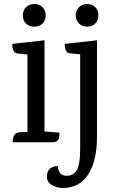

<svg xmlns="http://www.w3.org/2000/svg" viewBox="-20 -710 585 958"><path d="M464 -28Q464 93 420 160.5Q376 228 293 228Q265 228 239.5 213.5Q214 199 214 171.5Q214 144 229.5 131Q245 118 269 119Q271 167 313 167Q346 167 363 139Q380 111 380 35V-439L329 -444Q303 -446 303 -491L464 -509ZM243 0H43V-8Q43 -18 48 -30Q55 -48 78 -50L117 -52V-438L69 -443Q41 -446 41 -491L202 -509V-54L276 -48Q281 0 243 0ZM192 -592.5Q176 -577 151 -577Q126 -577 110 -592.5Q94 -608 94 -633Q94 -658 110 -674Q126 -690 151 -690Q176 -690 192 -674Q208 -658 208 -633Q208 -608 192 -592.5ZM455.5 -593Q440 -577 415 -577Q390 -577 374 -593Q358 -609 358 -633.5Q358 -658 374 -674Q390 -690 415 -690Q440 -690 455.5 -674Q471 -658 471 -633.5Q471 -609 455.5 -593Z"/></svg>

Font: Karma Medium
Style: Regular
Weight: 500
Designer: Joana Correia
Foundry: Indian Type Foundry
Version: Version 1.202;PS 1.0;hotconv 1.0.78;makeotf.lib2.5.61930; tt